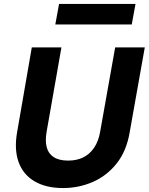

<svg xmlns="http://www.w3.org/2000/svg" viewBox="-20 -940 753 972"><path d="M299 12Q213 12 155 -22Q97 -56 74 -120Q51 -184 67 -273L141 -700H291L216 -273Q208 -227 216.5 -194.5Q225 -162 252 -144.5Q279 -127 325 -127Q369 -127 402 -143.5Q435 -160 457 -193Q479 -226 487 -273L563 -700H713L637 -273Q621 -176 571 -113Q521 -50 450 -19Q379 12 299 12ZM260 -816 279 -920H666L647 -816Z"/></svg>

Font: DM Sans 20pt Black
Style: Italic
Weight: 900
Italic angle: -10°
Version: Version 4.004;gftools[0.9.30]